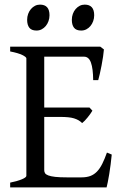

<svg xmlns="http://www.w3.org/2000/svg" viewBox="-20 -819 536 839"><path d="M468.3 -143.6Q466.3 -122.6 463.4 -100.1Q460.4 -77.6 457.3 -57.9Q454.1 -38.1 450.9 -22.7Q447.8 -7.3 445.8 0H24.4V-21Q57.6 -27.8 76.4 -35.9Q95.2 -43.9 95.2 -50.8V-564Q95.2 -569.8 77.4 -578.6Q59.6 -587.4 24.4 -594.2V-615.2H418L434.1 -603Q433.1 -590.3 430.4 -571.5Q427.7 -552.7 423.8 -533Q419.9 -513.2 416 -495.6Q412.1 -478 409.2 -468.8H387.2Q386.7 -519.5 377.4 -545.4Q368.2 -571.3 347.2 -571.3H173.3V-349.1H371.1L383.8 -335.4Q379.9 -328.6 374.3 -320.8Q368.7 -313 362.5 -305.4Q356.4 -297.9 350.3 -291.5Q344.2 -285.2 338.9 -281.2Q331.5 -288.6 323 -293.5Q314.5 -298.3 303.5 -301.8Q292.5 -305.2 277.6 -306.6Q262.7 -308.1 242.2 -308.1H173.3V-75.2Q173.3 -67.9 176.8 -62.3Q180.2 -56.6 190.9 -52.5Q201.7 -48.3 221.2 -46.1Q240.7 -43.9 272.9 -43.9H335.9Q358.4 -43.9 374.8 -50Q391.1 -56.2 403.8 -69.3Q416.5 -82.5 426.8 -103Q437 -123.5 447.3 -152.3ZM391.6 -752.4Q391.6 -738.8 387.2 -726.6Q382.8 -714.4 375.2 -705.3Q367.7 -696.3 357.4 -690.9Q347.2 -685.5 335 -685.5Q313 -685.5 303.5 -697.8Q293.9 -710 293.9 -732.4Q293.9 -746.1 298.3 -758.3Q302.7 -770.5 310.5 -779.5Q318.4 -788.6 328.4 -793.7Q338.4 -798.8 350.1 -798.8Q391.6 -798.8 391.6 -752.4ZM196.3 -752.4Q196.3 -738.8 191.9 -726.6Q187.5 -714.4 179.9 -705.3Q172.4 -696.3 162.1 -690.9Q151.9 -685.5 139.6 -685.5Q117.7 -685.5 108.2 -697.8Q98.6 -710 98.6 -732.4Q98.6 -746.1 103 -758.3Q107.4 -770.5 115.2 -779.5Q123 -788.6 133.1 -793.7Q143.1 -798.8 154.8 -798.8Q196.3 -798.8 196.3 -752.4Z"/></svg>

Font: Gentium Plus
Style: Regular
Weight: 400
Designer: J. Victor Gaultney, Annie Olsen, Iska Routamaa
Foundry: SIL International
Version: Version 1.510